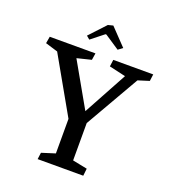

<svg xmlns="http://www.w3.org/2000/svg" viewBox="-140 -875 870 979"><g transform="rotate(20 295.0 -386.0)"><path d="M306.6 -772 393.1 -681.6 369.1 -663.6 289.1 -716.8H284.2L215.8 -662.6L197.8 -677.7L279.3 -765.1ZM349.1 -258.3V-55.7L428.7 -39.6L424.3 0H176.8L181.6 -36.1L254.4 -59.1V-246.6L82.5 -549.8L15.1 -570.3L21.5 -607.4H269.5L263.7 -570.3L186.5 -551.3L321.8 -313L450.7 -549.8L361.3 -570.3L366.2 -607.4H583L578.1 -570.3L517.6 -551.3Z"/></g></svg>

Font: Neuton
Style: Regular
Weight: 400
Designer: Brian M Zick
Version: Version 1.3